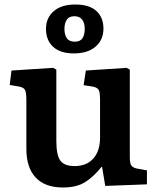

<svg xmlns="http://www.w3.org/2000/svg" viewBox="-20 -818 700 852"><path d="M259 14Q180 14 138.5 -30Q97 -74 97 -157V-372Q97 -406 91.5 -418Q86 -430 64 -434L23 -441L31 -505L216 -517L230 -509V-193Q230 -129 248 -105Q266 -81 311 -81Q364 -81 394 -114.5Q424 -148 424 -208V-373Q424 -408 418 -419Q412 -430 390 -434L351 -440L361 -505L542 -517L556 -509V-121Q556 -94 562.5 -84Q569 -74 588 -70L632 -62V0L447 7L433 -77H430Q396 -34 358 -10Q320 14 259 14ZM308 -581Q247 -581 215.5 -610.5Q184 -640 184 -690Q184 -738 218 -768Q252 -798 314 -798Q376 -798 407.5 -769.5Q439 -741 439 -691Q439 -641 404 -611Q369 -581 308 -581ZM312 -633Q336 -633 346 -648.5Q356 -664 356 -690Q356 -716 344.5 -731Q333 -746 310 -746Q286 -746 276 -730Q266 -714 266 -690Q266 -664 276.5 -648.5Q287 -633 312 -633Z"/></svg>

Font: Literata 12pt SemiBold
Style: Regular
Weight: 600
Designer: Latin by Veronika Burian and Jose Scaglione. Greek by Irene Vlachou. Cyrillic by Vera Evstafieva.
Foundry: TypeTogether
Version: Version 3.002